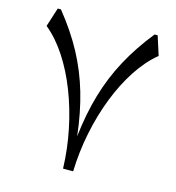

<svg xmlns="http://www.w3.org/2000/svg" viewBox="-111 -844 859 939"><g transform="rotate(15 319.0 -375.0)"><path d="M344.7 0H293.5Q290.5 -99.1 270.5 -196.3Q250.5 -293.5 216.6 -380.6Q182.6 -467.8 136.7 -537.8Q90.8 -607.9 35.2 -653.3L65.9 -749.5H82Q153.3 -661.6 201.2 -572.5Q249 -483.4 277.6 -385.3Q306.2 -287.1 319.3 -170.4Q332.5 -287.1 361.3 -385.5Q390.1 -483.9 438 -572.8Q485.8 -661.6 556.2 -749.5H571.8L602.5 -653.3Q546.9 -607.9 501 -537.8Q455.1 -467.8 421.1 -380.6Q387.2 -293.5 367.4 -196.3Q347.7 -99.1 344.7 0Z"/></g></svg>

Font: Pinar DS4-Regular
Style: Regular
Weight: 400
Designer: Amin Abedi
Version: Version 2.000